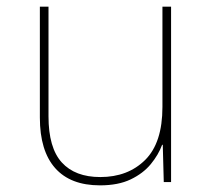

<svg xmlns="http://www.w3.org/2000/svg" viewBox="-20 -548 640 578"><path d="M281 10Q192 10 146 -42Q100 -94 100 -194V-528H126V-198Q126 -103 166 -59Q206 -15 282 -15Q365 -15 417 -66.5Q469 -118 469 -226V-528H495V0H473L470 -112H468Q457 -82 434 -54Q411 -26 373.5 -8Q336 10 281 10Z"/></svg>

Font: Noto Sans Mono Thin
Style: Regular
Weight: 100
Designer: Monotype Design Team
Foundry: Monotype Imaging Inc.
Version: Version 2.014